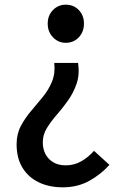

<svg xmlns="http://www.w3.org/2000/svg" viewBox="-20 -584 532 821"><path d="M248 217Q190 217 145.5 195.5Q101 174 76 133Q51 92 51 33Q51 -11 69 -45Q87 -79 112.5 -109Q138 -139 163 -169.5Q188 -200 202.5 -235.5Q217 -271 212 -315H314Q321 -265 307.5 -226Q294 -187 271 -154.5Q248 -122 223 -93.5Q198 -65 180.5 -36.5Q163 -8 163 25Q163 53 174.5 75Q186 97 208 110Q230 123 261 123Q297 123 327 106Q357 89 382 61L448 121Q410 163 360.5 190Q311 217 248 217ZM261 -401Q229 -401 206.5 -424.5Q184 -448 184 -483Q184 -518 206.5 -541Q229 -564 261 -564Q295 -564 317 -541Q339 -518 339 -483Q339 -448 317 -424.5Q295 -401 261 -401Z"/></svg>

Font: Noto Sans HK Thin Medium
Style: Regular
Weight: 500
Version: Version 2.004-H2;hotconv 1.0.118;makeotfexe 2.5.65603